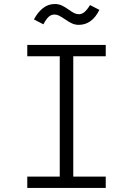

<svg xmlns="http://www.w3.org/2000/svg" viewBox="-20 -926 655 946"><path d="M114.4 -704.6H501V-648.7H341V-55.9H501V0H114.4V-55.9H274.4V-648.7H114.4ZM299 -831.8Q281.5 -843.6 270.8 -849Q260 -854.4 248.2 -854.4Q231.8 -854.4 219.2 -842.6Q206.7 -830.8 193.8 -806.2L147.2 -830.3Q165.6 -865.1 191.3 -885.6Q216.9 -906.2 249.7 -906.2Q269.2 -906.2 284.6 -899Q300 -891.8 319.5 -877.9Q334.9 -866.7 345.9 -861.3Q356.9 -855.9 368.7 -855.9Q383.1 -855.9 396.2 -866.7Q409.2 -877.4 423.6 -901L469.7 -877.4Q433.3 -803.6 368.2 -803.6Q349.7 -803.6 334.4 -810.8Q319 -817.9 299 -831.8Z"/></svg>

Font: Fira Code Fixed Light
Style: Regular
Weight: 300
Monospace: yes
Designer: Carrois Corporate, Edenspiekermann AG, Nikita Prokopov
Foundry: Carrois Corporate, Edenspiekermann AG, Nikita Prokopov
Version: Version 5.002